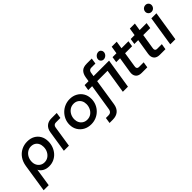

<svg xmlns="http://www.w3.org/2000/svg" viewBox="119 -1798 3082 3082"><g transform="rotate(-45 1660.0 -256.5)"><path d="M-4 219 70 -259Q83 -341 124 -400Q165 -459 227 -490.5Q289 -522 362 -522Q435 -522 489 -492.5Q543 -463 574 -409Q605 -355 605 -282Q605 -224 585.5 -171Q566 -118 530 -77Q494 -36 443.5 -12.5Q393 11 333 11Q271 11 225 -15Q179 -41 159 -84H158L111 219ZM325 -87Q371 -87 408 -111.5Q445 -136 467 -178.5Q489 -221 489 -274Q489 -319 472 -352.5Q455 -386 424 -405Q393 -424 349 -424Q305 -424 267.5 -400Q230 -376 207.5 -334.5Q185 -293 184 -241Q183 -196 201 -161.5Q219 -127 251 -107Q283 -87 325 -87Z M674 0 731 -365Q742 -434 786 -472Q830 -510 899 -510H1022L1007 -412H904Q880 -412 864.5 -398.5Q849 -385 845 -360L789 0Z M1287 12Q1215 12 1158 -18.5Q1101 -49 1067 -104.5Q1033 -160 1033 -232Q1033 -293 1056.5 -345.5Q1080 -398 1120.5 -438Q1161 -478 1214 -500Q1267 -522 1327 -522Q1397 -522 1454 -491Q1511 -460 1544 -405Q1577 -350 1577 -277Q1577 -217 1555 -164.5Q1533 -112 1493 -72Q1453 -32 1400.5 -10Q1348 12 1287 12ZM1293 -86Q1345 -86 1383 -113Q1421 -140 1441 -182.5Q1461 -225 1461 -273Q1461 -317 1443 -351Q1425 -385 1393 -404.5Q1361 -424 1318 -424Q1268 -424 1230 -398Q1192 -372 1170.5 -329.5Q1149 -287 1149 -237Q1149 -195 1167 -160.5Q1185 -126 1218 -106Q1251 -86 1293 -86Z M1508 203 1523 105H1580Q1607 105 1623 95.5Q1639 86 1647.5 68.5Q1656 51 1659 24L1728 -412H1639L1655 -510H1744L1756 -585Q1767 -654 1805 -692Q1843 -730 1924 -730H2037L2022 -632H1928Q1904 -632 1888.5 -618.5Q1873 -605 1869 -580L1858 -510H2210L2129 0H2013L2078 -412H1842L1772 39Q1760 119 1711.5 161Q1663 203 1581 203ZM2164 -584Q2136 -584 2117.5 -602.5Q2099 -621 2099 -648Q2099 -670 2111.5 -689Q2124 -708 2144 -720Q2164 -732 2186 -732Q2214 -732 2231.5 -713.5Q2249 -695 2249 -669Q2249 -647 2237 -627Q2225 -607 2205 -595.5Q2185 -584 2164 -584Z M2441 0Q2380 0 2348 -30.5Q2316 -61 2316 -115Q2316 -130 2319 -147L2398 -638H2512L2437 -165Q2434 -148 2434 -139Q2434 -121 2444.5 -109.5Q2455 -98 2476 -98H2584L2568 0ZM2274 -412 2289 -510H2650L2635 -412Z M2853 0Q2792 0 2760 -30.5Q2728 -61 2728 -115Q2728 -130 2731 -147L2810 -638H2924L2849 -165Q2846 -148 2846 -139Q2846 -121 2856.5 -109.5Q2867 -98 2888 -98H2996L2980 0ZM2686 -412 2701 -510H3062L3047 -412Z M3090 0 3170 -510H3285L3205 0ZM3246 -581Q3215 -581 3195 -602Q3175 -623 3175 -651Q3175 -672 3185.5 -690Q3196 -708 3214 -718.5Q3232 -729 3254 -729Q3284 -729 3304 -709Q3324 -689 3324 -659Q3324 -638 3313.5 -620Q3303 -602 3285.5 -591.5Q3268 -581 3246 -581Z"/></g></svg>

Font: MuseoModerno Thin Medium
Style: Italic
Weight: 500
Italic angle: -9°
Version: Version 1.003